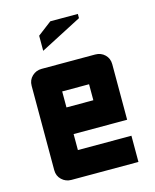

<svg xmlns="http://www.w3.org/2000/svg" viewBox="-106 -763 675 835"><g transform="rotate(-15 231.5 -345.0)"><path d="M50 -440Q50 -466 68 -483Q86 -500 111 -500H352Q378 -500 395.5 -483Q413 -466 413 -440V-190H172V-118H413V0H111Q86 0 68 -17Q50 -34 50 -60ZM172 -310H293V-382H172ZM138 -574V-642L201 -690H325V-671Z"/></g></svg>

Font: Tschichold
Style: Bold
Weight: 700
Designer: Peter Wiegel
Foundry: Peter Wiegel
Version: Version 1.000; ttfautohint (v1.3)